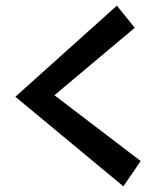

<svg xmlns="http://www.w3.org/2000/svg" viewBox="-20 -662 565 677"><path d="M455.1 -564 171.9 -326.2 476.1 -94.2 415 -4.9 34.2 -320.8 392.1 -642.1Z"/></svg>

Font: Preahvihear
Style: Regular
Weight: 400
Designer: Danh Hong
Version: Version 8.002; ttfautohint (v1.8.3)